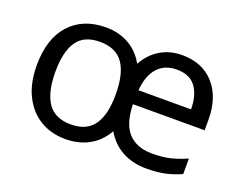

<svg xmlns="http://www.w3.org/2000/svg" viewBox="-92 -716 1130 896"><g transform="rotate(20 473.0 -267.5)"><path d="M677 -545Q778 -545 836 -479.5Q894 -414 894 -304V-251H538Q540 -155 581.5 -110Q623 -65 700 -65Q753 -65 791.5 -74.5Q830 -84 870 -102V-25Q830 -7 791 1.5Q752 10 699 10Q631 10 579 -18Q527 -46 495 -101Q464 -46 413 -18Q362 10 296 10Q226 10 171.5 -22.5Q117 -55 85.5 -117.5Q54 -180 54 -269Q54 -401 119.5 -473Q185 -545 299 -545Q362 -545 412 -517Q462 -489 492 -435Q521 -488 568.5 -516.5Q616 -545 677 -545ZM676 -473Q616 -473 581 -434Q546 -395 540 -321H801Q801 -390 771 -431.5Q741 -473 676 -473ZM295 -472Q216 -472 181 -421Q146 -370 146 -269Q146 -168 182 -115.5Q218 -63 297 -63Q375 -63 411 -114Q447 -165 447 -265Q447 -369 410.5 -420.5Q374 -472 295 -472Z"/></g></svg>

Font: Noto Sans Living
Style: Regular
Weight: 400
Designer: Monotype Design Team
Foundry: Monotype Imaging Inc.
Version: Version 2.013; ttfautohint (v1.8.4.7-5d5b)